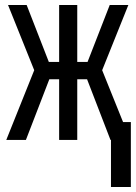

<svg xmlns="http://www.w3.org/2000/svg" viewBox="-20 -556 540 763"><path d="M5 0H83L176 -241H215V0H287V-241H326L419 0H421V187H500V-71H469L386 -277L490 -536H416L328 -310H287V-536H215V-310H174L86 -536H12L116 -277Z"/></svg>

Font: Noto Sans Mono ExtraCondensed
Style: Regular
Weight: 400
Width: 2
Designer: Monotype Design Team
Foundry: Monotype Imaging Inc.
Version: Version 2.014